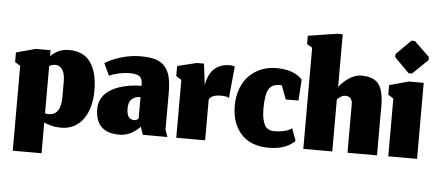

<svg xmlns="http://www.w3.org/2000/svg" viewBox="-42 -525 1629 713"><g transform="rotate(5 772.5 -168.5)"><path d="M196.7 0Q224.3 0 245.8 -11.5Q267.3 -23 281 -43.3Q294.7 -63.7 301.7 -90.2Q308.7 -116.7 308.7 -148Q308.7 -214.7 282.8 -252.3Q257 -290 202 -290Q179.3 -290 162.3 -281.7Q145.3 -273.3 133.3 -261V-283.3H77.7L6 -263.7V-228L26 -215.7V100.7H133.3V-14Q145.3 -8 161.3 -4Q177.3 0 196.7 0ZM147.7 -46.3Q144.3 -46.3 140.8 -46.7Q137.3 -47 133.3 -48V-224Q145 -230.7 156 -230.7Q172 -230.7 182.2 -216Q192.3 -201.3 192.3 -171.3V-114.7Q192.3 -46.3 147.7 -46.3Z M491.7 -29.7 502.3 0H593.7L584.3 -26V-161.7Q584.3 -198.3 578.7 -222.2Q573 -246 559.5 -261.5Q546 -277 524.3 -283.5Q502.7 -290 469.3 -290Q431.7 -290 395.3 -278.8Q359 -267.7 336.3 -253L357.7 -207.7Q370.3 -214.3 392.7 -219.2Q415 -224 435.7 -224Q459.7 -224 470.5 -215.7Q481.3 -207.3 481.3 -187V-181Q470 -181 457.7 -180Q445.3 -179 429.7 -176Q414 -173 399.8 -168.5Q385.7 -164 371.7 -156.2Q357.7 -148.3 347.7 -138.3Q337.7 -128.3 331.3 -113.8Q325 -99.3 325 -82Q325 7 415 7Q428.3 7 441 3.2Q453.7 -0.7 462.5 -6Q471.3 -11.3 478.2 -16.7Q485 -22 488.3 -26ZM465.3 -51.7Q437 -51.7 437 -93.3Q437 -116.7 449 -127.8Q461 -139 481.3 -139V-59Q481.3 -59 479.3 -57.2Q477.3 -55.3 473.5 -53.5Q469.7 -51.7 465.3 -51.7Z M734.3 0V-152.3Q744 -170.3 778 -170.3Q801.7 -170.3 808.7 -164L820 -282.7Q811 -285.7 802.7 -285.7Q728.7 -285.7 715 -204L705.3 -283.3H678.3L606.7 -265.7V-228L626.7 -215.7V0Z M1069 -27.7 1052.3 -73Q1041 -64 1023.5 -60Q1006 -56 989.3 -56Q982 -56 977 -56.7Q972 -57.3 964.2 -61.7Q956.3 -66 951.7 -73.8Q947 -81.7 943.3 -97.5Q939.7 -113.3 939.7 -135.7Q939.7 -187 951.2 -207.8Q962.7 -228.7 993 -228.7Q997.7 -228.7 1000.3 -228L1019.3 -177L1066.7 -177.3L1071.7 -255.7Q1071.7 -255.7 1064.7 -262.7Q1032.7 -290.3 974.7 -290.3Q944.7 -290.3 918.8 -279.8Q893 -269.3 873.8 -250.2Q854.7 -231 843.7 -202Q832.7 -173 832.7 -137.7Q832.7 -72.3 868.5 -32.7Q904.3 7 972 7Q992 7 1009.5 3.5Q1027 0 1037.5 -5.2Q1048 -10.3 1055.5 -15.5Q1063 -20.7 1066 -24Z M1208.3 0V-194.3Q1208.7 -194.7 1211.8 -197.3Q1215 -200 1215.8 -200.7Q1216.7 -201.3 1219.5 -203.3Q1222.3 -205.3 1223.8 -206Q1225.3 -206.7 1228 -208Q1230.7 -209.3 1233.2 -209.7Q1235.7 -210 1238.3 -210Q1266 -210 1265 -178.7V0H1375V-169Q1375 -171.3 1375.3 -175.3Q1375.3 -179.3 1375.3 -181.3Q1375.3 -240 1356.5 -265Q1337.7 -290 1292 -290Q1279 -290 1265.5 -284.8Q1252 -279.7 1242.3 -272.5Q1232.7 -265.3 1224.8 -258Q1217 -250.7 1213 -245.3L1209 -240.3V-436.7H1187.3L1080.3 -420V-389L1100.3 -377V0Z M1417 0H1524.3V-283.3H1468.7L1397 -263.7V-228L1417 -215.7ZM1465.3 -314H1478L1535 -369V-380.7L1478 -435.3H1465.3L1410.7 -380.7V-369Z"/></g></svg>

Font: Jomhuria
Style: Regular
Weight: 400
Designer: Arabic design by Kourosh Beigpour, Latin design by Eben Sorkin, engineering by Lasse Fister and Khaled Hosney
Version: Version 1.0010